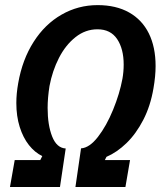

<svg xmlns="http://www.w3.org/2000/svg" viewBox="-20 -750 644 770"><path d="M39 -108H141.5L149.5 -124Q119.5 -138.5 96 -168.2Q72.5 -198 59 -241Q45.5 -284 45.5 -337Q45.5 -374.5 53 -416.5Q69.5 -511 114.8 -582Q160 -653 226.8 -691.2Q293.5 -729.5 371.5 -729.5Q445.5 -729.5 497.8 -700Q550 -670.5 577 -615.8Q604 -561 604 -485Q604 -444.5 595.5 -396Q583.5 -325 554.5 -269Q525.5 -213 487.2 -176Q449 -139 407 -121L400.5 -108H501.5L483 0H282.5L305 -155Q338.5 -157 372.8 -201Q407 -245 433.5 -309.8Q460 -374.5 471 -434Q476 -462 476 -491Q476 -554 449.8 -593.2Q423.5 -632.5 371 -632.5Q322.5 -632.5 282.8 -601Q243 -569.5 216.5 -517.8Q190 -466 178.5 -405Q171 -357.5 171 -317Q171 -248.5 189.2 -202.5Q207.5 -156.5 243.5 -154.5L220.5 0H20Z"/></svg>

Font: JuliaMono ExtraBold
Style: Italic
Weight: 800
Italic angle: -9°
Monospace: yes
Designer: cormullion
Foundry: corm
Version: Version 0.057; ttfautohint (v1.8.4)